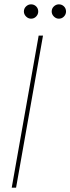

<svg xmlns="http://www.w3.org/2000/svg" viewBox="-20 -864 324 884"><path d="M34 0 158 -700H178L54 0ZM123 -778Q110 -778 100 -788Q90 -798 90 -811Q90 -825 100 -834.5Q110 -844 123 -844Q137 -844 146.5 -834.5Q156 -825 156 -811Q156 -798 146.5 -788Q137 -778 123 -778ZM251 -778Q238 -778 228 -788Q218 -798 218 -811Q218 -825 228 -834.5Q238 -844 251 -844Q265 -844 274.5 -834.5Q284 -825 284 -811Q284 -798 274.5 -788Q265 -778 251 -778Z"/></svg>

Font: DM Sans 18pt Thin
Style: Italic
Weight: 250
Italic angle: -10°
Designer: Colophon Foundry, Jonny Pinhorn
Foundry: Colophon Foundry
Version: Version 4.004;gftools[0.9.30]